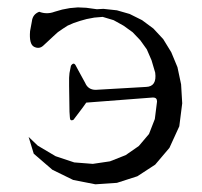

<svg xmlns="http://www.w3.org/2000/svg" viewBox="-20 -511 540 514"><path d="M109.4 -401.4 95.7 -388.7Q85 -378.9 71.3 -385.7Q57.6 -392.6 60.5 -427.7L65.4 -454.1Q67.4 -472.7 85 -479.5Q105.5 -471.7 126 -479.5L146.5 -485.4L167 -489.3L188.5 -491.2L210.9 -490.2L239.3 -486.3L256.8 -487.3L293 -483.4L327.1 -473.6L360.4 -457L390.6 -434.6L417 -406.2L438.5 -371.1L455.1 -331.1L464.8 -285.2L467.8 -234.4L460 -172.9L433.6 -115.2L395.5 -70.3L347.7 -39.1L293 -21.5L235.4 -17.6L175.8 -29.3L120.1 -56.6L70.3 -99.6L56.6 -144.5L81.1 -121.1L128.9 -92.8L178.7 -76.2L228.5 -72.3L274.4 -79.1L316.4 -95.7L351.6 -120.1L378.9 -152.3L394.5 -192.4L400.4 -239.3Q400.4 -250 389.6 -250L210.9 -236.3L201.2 -222.7L176.8 -190.4Q167 -185.5 167 -197.3L166 -211.9L165 -281.2V-302.7L166 -315.4L169.9 -335Q177.7 -346.7 183.6 -334L190.4 -321.3L196.3 -310.5L208 -289.1Q215.8 -270.5 236.3 -270.5L371.1 -278.3Q400.4 -279.3 395.5 -316.4L385.7 -349.6L373 -378.9L355.5 -403.3L335 -424.8L310.5 -442.4L284.2 -457L254.9 -465.8L232.4 -463.9L211.9 -460L194.3 -455.1L176.8 -449.2L161.1 -442.4L147.5 -433.6L134.8 -424.8L123 -414.1Z"/></svg>

Font: B2 Hana
Style: Regular
Weight: 500
Version: 2020-08-05; (max)